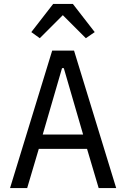

<svg xmlns="http://www.w3.org/2000/svg" viewBox="-20 -955 640 975"><path d="M481 0 422 -199H177L118 0H31L245 -698H356L570 0ZM304 -609H295L197 -272H402ZM350 -935 461 -792 416 -761 299 -878 182 -761 139 -792 250 -935Z"/></svg>

Font: Lilex Nerd Font
Style: Regular
Weight: 400
Designer: Mike Abbink, Paul van der Laan, Pieter van Rosmalen, Mikhael Khrustik
Foundry: Mikhael Khrustik
Version: Version 2.400; ttfautohint (v1.8.4.7-5d5b);Nerd Fonts 3.3.0